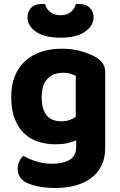

<svg xmlns="http://www.w3.org/2000/svg" viewBox="-20 -739 601 958"><path d="M360 -39Q340 -30 315 -24.5Q290 -19 258 -19Q213 -19 172.5 -31.5Q132 -44 102 -72Q72 -100 54 -145Q36 -190 36 -255Q36 -314 54 -359Q72 -404 105.5 -434.5Q139 -465 185.5 -480.5Q232 -496 289 -496Q345 -496 391.5 -481.5Q438 -467 464 -450Q483 -437 494 -420.5Q505 -404 505 -379V-2Q505 50 486 88Q467 126 433.5 150.5Q400 175 355 187Q310 199 258 199Q204 199 164.5 190Q125 181 102 167Q68 143 68 103Q68 82 77 64.5Q86 47 97 39Q125 55 161.5 66.5Q198 78 239 78Q295 78 327.5 58.5Q360 39 360 -6ZM285 -134Q309 -134 326.5 -140Q344 -146 358 -156V-361Q346 -366 331.5 -371Q317 -376 295 -376Q247 -376 217.5 -346.5Q188 -317 188 -254Q188 -220 195.5 -197Q203 -174 216 -160Q229 -146 246.5 -140Q264 -134 285 -134ZM282 -663Q313 -663 332.5 -678.5Q352 -694 358 -718Q363 -719 367 -719Q371 -719 376 -719Q411 -719 429 -699Q447 -679 447 -653Q447 -611 404.5 -581Q362 -551 282 -551Q201 -551 159 -581Q117 -611 117 -653Q117 -679 134.5 -699Q152 -719 188 -719Q193 -719 197 -719Q201 -719 206 -718Q211 -694 231 -678.5Q251 -663 282 -663Z"/></svg>

Font: Baloo Thambi 2
Style: Bold
Weight: 700
Designer: Aadarsh Rajan and Ek Type
Foundry: Ek Type
Version: Version 1.640;hotconv 1.0.111;makeotfexe 2.5.65597; ttfautoh